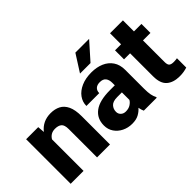

<svg xmlns="http://www.w3.org/2000/svg" viewBox="-87 -1175 1610 1610"><g transform="rotate(-45 718.5 -370.0)"><path d="M280.8 -419.4Q252 -419.4 232.2 -407.2Q212.4 -395 200.2 -374V0H47.4V-528.3H190.9L195.8 -466.3Q252 -538.1 347.2 -538.1Q397 -538.1 434.3 -518.8Q471.7 -499.5 492.7 -455.1Q513.7 -410.6 513.7 -335V0H360.4V-335.4Q360.4 -385.3 339.6 -402.3Q318.8 -419.4 280.8 -419.4Z M914.6 0Q905.3 -19 899.9 -48.8Q879.4 -24.4 848.1 -7.3Q816.9 9.8 769 9.8Q719.7 9.8 679 -10.5Q638.2 -30.8 614 -66.4Q589.8 -102.1 589.8 -148.4Q589.8 -231 650.6 -276.6Q711.4 -322.3 835.9 -322.3H893.1V-352.5Q893.1 -388.2 876.5 -409.2Q859.9 -430.2 822.3 -430.2Q790.5 -430.2 772.5 -414.1Q754.4 -397.9 754.4 -368.2H602.1Q602.1 -415.5 630.1 -454.1Q658.2 -492.7 709.7 -515.4Q761.2 -538.1 830.6 -538.1Q892.6 -538.1 941.2 -517.3Q989.7 -496.6 1018.1 -455.1Q1046.4 -413.6 1046.4 -351.6V-130.4Q1046.4 -83 1052 -55.7Q1057.6 -28.3 1068.4 -8.3V0ZM803.7 -101.1Q837.4 -101.1 860.4 -116Q883.3 -130.9 893.1 -149.4V-238.3H837.4Q786.1 -238.3 764.4 -214.6Q742.7 -190.9 742.7 -157.7Q742.7 -133.3 759.8 -117.2Q776.9 -101.1 803.7 -101.1ZM756.3 -598.1 853 -750H1016.1L880.9 -598.1Z M1415 -528.3V-421.4H1326.2V-165.5Q1326.2 -132.8 1338.9 -121.8Q1351.6 -110.8 1380.4 -110.8Q1394 -110.8 1404.1 -111.8Q1414.1 -112.8 1421.9 -114.3V-3.9Q1402.3 2.4 1380.4 6.1Q1358.4 9.8 1332.5 9.8Q1257.8 9.8 1215.6 -26.9Q1173.3 -63.5 1173.3 -148.4V-421.4H1101.6V-528.3H1173.3V-659.2H1326.2V-528.3Z"/></g></svg>

Font: Vazirmatn RD FD ExtraBold
Style: Regular
Weight: 800
Designer: Saber Rastikerdar
Foundry: Saber Rastikerdar
Version: Version 33.003